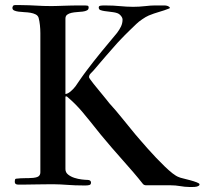

<svg xmlns="http://www.w3.org/2000/svg" viewBox="-20 -726 805 755"><path d="M138.7 -48.3V-595.7Q138.7 -611.3 137 -627.2Q135.3 -643.1 131.8 -656.2Q128.9 -665 120.1 -669.4Q111.3 -673.8 99.9 -675.8Q88.4 -677.7 75.9 -678.2Q63.5 -678.7 53 -680.2Q42.5 -681.6 35.6 -684.8Q28.8 -688 28.8 -695.3Q28.8 -698.2 31 -702.1Q33.2 -706.1 39.1 -706.1H56.6Q78.6 -706.1 94.2 -705.3Q109.9 -704.6 123.5 -703.9Q137.2 -703.1 150.9 -702.6Q164.6 -702.1 182.6 -702.1Q195.3 -702.1 207 -702.6Q218.8 -703.1 230.7 -703.4Q242.7 -703.6 255.4 -704.1Q268.1 -704.6 283.2 -704.6H314.9Q320.3 -704.6 324.5 -703.6Q328.6 -702.6 328.6 -696.3Q328.6 -688.5 321.8 -685.1Q314.9 -681.6 304.9 -680.4Q294.9 -679.2 283 -678.5Q271 -677.7 261 -675.5Q251 -673.3 244.1 -668.2Q237.3 -663.1 237.3 -652.8V-356.4Q241.2 -356.4 246.6 -359.1Q252 -361.8 257.3 -366.2Q262.7 -370.6 267.8 -376Q272.9 -381.3 276.9 -386.7Q283.7 -396.5 289.1 -404.5Q294.4 -412.6 299.6 -419.7Q304.7 -426.8 309.3 -433.3Q314 -439.9 319.3 -446.8Q349.1 -486.3 378.7 -522.5Q408.2 -558.6 439.9 -596.2Q449.7 -608.9 455.8 -621.8Q461.9 -634.8 461.9 -648.9Q461.9 -656.2 455.1 -664.3Q448.2 -672.4 439.5 -674.8Q433.6 -676.8 425.5 -678Q417.5 -679.2 408.7 -680.2Q399.9 -681.2 391.4 -682.4Q382.8 -683.6 376 -686Q372.1 -687 370.1 -689.9Q368.2 -692.9 368.2 -696.8Q368.2 -698.7 368.9 -699.7Q369.6 -700.7 370.6 -702.1Q372.1 -703.1 375.2 -703.6Q378.4 -704.1 381.8 -704.3Q385.3 -704.6 388.2 -704.6Q391.1 -704.6 392.1 -704.6Q410.2 -704.6 424.6 -703.9Q439 -703.1 452.1 -701.9Q465.3 -700.7 477.5 -700Q489.7 -699.2 503.4 -699.2Q526.9 -699.2 550.3 -701.9Q573.7 -704.6 589.8 -704.6H625Q637.2 -704.6 643.6 -700.2Q647.9 -697.8 647.9 -695.3Q647.9 -693.8 646 -692.9Q626.5 -685.1 605.7 -679.2Q585 -673.3 564.9 -665Q559.1 -662.6 552.5 -658.7Q545.9 -654.8 539.1 -650.1Q532.2 -645.5 526.4 -640.9Q520.5 -636.2 516.1 -631.8Q499.5 -615.7 488.8 -605.5Q478 -595.2 470.5 -587.4Q462.9 -579.6 456.8 -573.2Q450.7 -566.9 443.4 -559.1Q431.6 -545.9 420.7 -533.4Q409.7 -521 398.2 -507.8Q386.7 -494.6 374.5 -480.2Q362.3 -465.8 348.1 -449.2Q341.3 -442.4 335.7 -436.3Q330.1 -430.2 330.1 -422.4Q330.1 -420.4 335.2 -413.3Q340.3 -406.2 348.1 -396.2Q356 -386.2 365.5 -374.8Q375 -363.3 383.8 -352.5Q392.6 -341.8 399.7 -333Q406.7 -324.2 409.7 -320.3Q436.5 -291 460.4 -261Q484.4 -231 511.2 -198.7Q519 -189.5 532.2 -174.3Q545.4 -159.2 561 -141.4Q576.7 -123.5 594 -105.5Q611.3 -87.4 627.7 -71.5Q644 -55.7 658.4 -44.4Q672.9 -33.2 682.6 -29.8Q687.5 -27.3 700.9 -24.2Q714.4 -21 728.5 -17.1Q742.7 -13.2 753.7 -9Q764.6 -4.9 764.6 -1Q764.6 2.4 761.7 4.4Q758.8 6.3 754.6 7.6Q750.5 8.8 745.4 9Q740.2 9.3 735.8 9.3H724.6Q714.8 9.3 706.3 8.3Q697.8 7.3 689 5.9Q680.2 4.4 669.7 3.4Q659.2 2.4 646 2.4H552.2Q547.9 2.4 543 -1.5Q523.4 -26.4 503.4 -49.6Q483.4 -72.8 462.4 -96.4Q441.4 -120.1 419.9 -144.8Q398.4 -169.4 376 -196.8Q350.1 -229 333 -250.5Q315.9 -272 302 -288.1Q288.1 -304.2 274.9 -317.4Q261.7 -330.6 244.1 -345.7Q243.2 -346.2 242.2 -346.7Q241.2 -347.2 239.3 -347.2Q237.3 -347.2 237.3 -343.8V-61Q237.3 -47.9 247.8 -39.6Q258.3 -31.2 272.7 -26.6Q287.1 -22 301.5 -20.3Q315.9 -18.6 323.7 -18.6Q331.1 -18.6 334.5 -15.6Q337.9 -12.7 337.9 -8.3Q337.9 0 331.1 1.7Q324.2 3.4 314.5 3.4Q292.5 3.4 275.9 2.7Q259.3 2 245.4 1Q231.4 0 218 -0.7Q204.6 -1.5 189.5 -1.5Q171.9 -1.5 152.8 -1.2Q133.8 -1 115.7 -0.7Q97.7 -0.5 81.3 -0.2Q64.9 0 52.2 0Q38.1 0 38.1 -10.7Q38.1 -14.2 38.8 -18.6Q39.6 -22.9 43.9 -23.4Q51.8 -24.4 61 -24.9Q70.3 -25.4 78.6 -25.4H89.4Q99.6 -25.4 111.1 -26.6Q122.6 -27.8 129.4 -31.2Q138.7 -36.6 138.7 -48.3Z"/></svg>

Font: IM FELL French Canon
Style: Regular
Weight: 400
Designer: Igino Marini
Foundry: Igino Marini,
Version: 3.00